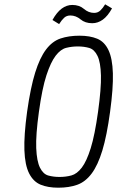

<svg xmlns="http://www.w3.org/2000/svg" viewBox="-20 -863 545 893"><path d="M106 -343Q91 -233 93.5 -164Q96 -95 115.5 -56.5Q135 -18 169 -4Q203 10 251 10Q301 10 339 -3.5Q377 -17 406 -55.5Q435 -94 456 -163Q477 -232 492 -343Q507 -453 505 -522Q503 -591 484.5 -630Q466 -669 432 -683Q398 -697 350 -697Q300 -697 261.5 -684Q223 -671 194 -632.5Q165 -594 143.5 -525Q122 -456 106 -343ZM161 -343Q176 -452 196 -513Q216 -574 239 -604Q262 -634 288 -640.5Q314 -647 342 -647Q371 -647 395 -640Q419 -633 433.5 -603Q448 -573 449.5 -512Q451 -451 436 -343Q421 -235 402 -174Q383 -113 360.5 -83.5Q338 -54 312 -47Q286 -40 257 -40Q229 -40 205 -46.5Q181 -53 166 -83Q151 -113 148.5 -174Q146 -235 161 -343ZM255 -751Q267 -770 278.5 -780.5Q290 -791 307 -791Q333 -791 354.5 -773Q376 -755 409 -755Q435 -755 458 -771.5Q481 -788 501 -824L469 -843Q459 -826 447 -814.5Q435 -803 418 -803Q392 -803 370.5 -821.5Q349 -840 316 -840Q290 -840 267 -823Q244 -806 224 -770Z"/></svg>

Font: Secuela ExtLt
Style: Italic
Weight: 200
Italic angle: -8°
Designer: Fernando Haro
Foundry: deFharo
Version: Version 1.704